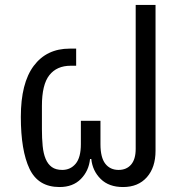

<svg xmlns="http://www.w3.org/2000/svg" viewBox="-20 -742 727 774"><path d="M220 12Q134 12 99 -61.5Q64 -135 64 -271Q64 -407 116 -476.5Q168 -546 261 -546H287V-477H265Q209 -477 179 -439Q149 -401 149 -315V-221Q149 -184 152 -153.5Q155 -123 164 -101.5Q173 -80 189 -68.5Q205 -57 231 -57Q264 -57 285 -82Q306 -107 306 -161V-255H385V-161Q385 -107 404.5 -82Q424 -57 458 -57Q490 -57 508.5 -78.5Q527 -100 527 -142V-722H607V-134Q607 -67 572 -27.5Q537 12 476 12Q419 12 386 -20.5Q353 -53 348 -101H343Q338 -53 306 -20.5Q274 12 220 12Z"/></svg>

Font: IBM Plex Sans Thai
Style: Regular
Weight: 400
Designer: Mike Abbink, Paul van der Laan, Pieter van Rosmalen, Ben Mitchell, Mark Frömberg
Foundry: Bold Monday
Version: Version 1.2